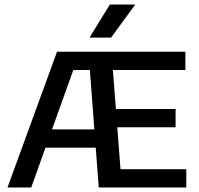

<svg xmlns="http://www.w3.org/2000/svg" viewBox="-20 -822 874 842"><path d="M13 0 230 -595H418V-515H301.5L117 0ZM144.5 -174.5 168 -254.5H429V-174.5ZM413 0 368 -595H793V-515H475L508.5 -80H797V0ZM447 -264V-344H750V-264ZM372.5 -657 461.5 -802H573L467 -657Z"/></svg>

Font: Encode Sans SC Condensed Thin Medium
Style: Regular
Weight: 500
Version: Version 3.002